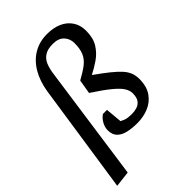

<svg xmlns="http://www.w3.org/2000/svg" viewBox="-257 -799 1075 1075"><g transform="rotate(-45 280.5 -261.5)"><path d="M9 178 106 -471Q117 -542 147.5 -594Q178 -646 225 -673.5Q272 -701 332 -701Q383 -701 420.5 -684Q458 -667 479 -635Q500 -603 500 -559Q500 -502 477 -465Q454 -428 418.5 -403.5Q383 -379 347 -361Q398 -325 431.5 -298Q465 -271 484.5 -249Q504 -227 512 -205Q520 -183 520 -157Q520 -98 494 -61Q468 -24 426.5 -7Q385 10 337 10Q299 10 265.5 3Q232 -4 211.5 -23.5Q191 -43 191 -79Q191 -104 204.5 -127.5Q218 -151 237 -163H269L278 -65Q280 -64 297.5 -56Q315 -48 354 -48Q373 -48 392.5 -54Q412 -60 424.5 -77Q437 -94 437 -128Q437 -149 422.5 -172Q408 -195 371 -225.5Q334 -256 265 -301L279 -385Q325 -410 352.5 -431.5Q380 -453 392.5 -482Q405 -511 405 -556Q405 -591 382.5 -615Q360 -639 316 -639Q274 -639 250.5 -623.5Q227 -608 216 -581.5Q205 -555 200 -518L103 167Z"/></g></svg>

Font: Faustina Medium
Style: Italic
Weight: 500
Italic angle: -8°
Designer: Alfonso Garcia
Foundry: http://www.omnibus-type.com
Version: Version 1.200